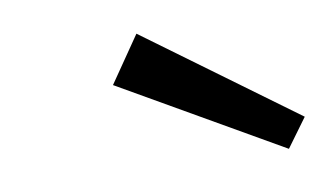

<svg xmlns="http://www.w3.org/2000/svg" viewBox="-27 -817 353 207"><g transform="rotate(-5 149.5 -714.0)"><path d="M299 -678 279 -645 96 -730 126 -783Z"/></g></svg>

Font: FiraGO Light
Style: Italic
Weight: 300
Italic angle: -8°
Designer: bBox Type GmbH
Foundry: bBox Type GmbH
Version: Version 1.001